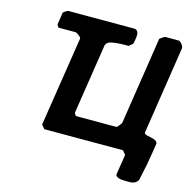

<svg xmlns="http://www.w3.org/2000/svg" viewBox="-123 -832 1142 1132"><g transform="rotate(15 447.5 -266.5)"><path d="M716 -687 634 -153C634 -150 613 -120 606 -120H366C357 -120 348 -131 349 -140L415 -567C416 -573 426 -583 431 -587C465 -602 542 -600 553 -600L576 -620C576 -621 580 -638 581 -644C585 -669 591 -707 556 -707H156C150 -707 127 -692 126 -687L115 -613L125 -597H232C233 -597 267 -578 265 -567L180 -20L200 3H680L699 27L680 147C676 174 730 174 744 174C772 174 801 177 817 147C836 63 842 30 853 -40L860 -87C852 -122 774 -108 778 -133L860 -667C862 -679 843 -707 829 -707H749C742 -707 719 -689 716 -687Z"/></g></svg>

Font: Asimov Print
Style: CIt
Weight: 500
Designer: Google
Version: Version 2.000980: 2014